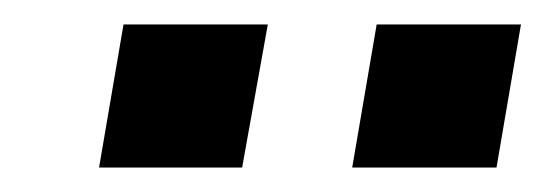

<svg xmlns="http://www.w3.org/2000/svg" viewBox="-20 -743 446 157"><path d="M61 -606 81 -723H199L178 -606ZM268 -606 288 -723H406L386 -606Z"/></svg>

Font: Archivo SemiBold
Style: Bold Italic
Weight: 700
Italic angle: -10°
Version: Version 2.001